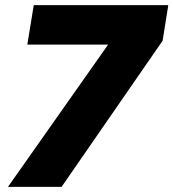

<svg xmlns="http://www.w3.org/2000/svg" viewBox="-20 -725 673 745"><path d="M11 0 439 -608V-552H86L111 -705H633L611 -567L219 0Z"/></svg>

Font: Nunito Sans 9pt Black
Style: Italic
Weight: 900
Italic angle: -9°
Version: Version 3.101;gftools[0.9.27]